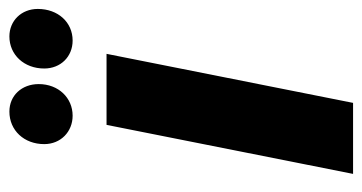

<svg xmlns="http://www.w3.org/2000/svg" viewBox="-206 -584 790 419"><g transform="rotate(-90 189.5 -375.0)"><path d="M146 -612C185 -612 215 -643 215 -686C215 -723 190 -750 155 -750C114 -750 84 -718 84 -674C84 -638 111 -612 146 -612ZM310 -612C350 -612 379 -644 379 -688C379 -724 353 -750 319 -750C279 -750 249 -718 249 -674C249 -638 275 -612 310 -612ZM19 0H174L281 -538H126Z"/></g></svg>

Font: AWKNG-Font
Style: Bold Italic
Weight: 700
Italic angle: -11.3°
Designer: Awakening Church
Foundry: Awakening Church
Version: Version 1.700;PS 001.700;hotconv 1.0.88;makeotf.lib2.5.64775